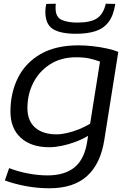

<svg xmlns="http://www.w3.org/2000/svg" viewBox="-20 -789 701 1029"><path d="M6 178 29 112Q75 130 129.5 140.5Q184 151 235 151Q328 151 381 106.5Q434 62 448 -34L452 -61Q422 -43 385 -29Q348 -15 311 -7.5Q274 0 244 0Q147 0 91.5 -50.5Q36 -101 36 -191Q36 -291 76 -371.5Q116 -452 197 -499Q278 -546 401 -546Q437 -546 477 -541.5Q517 -537 553.5 -529Q590 -521 614 -511L539 -39Q519 89 446.5 154.5Q374 220 245 220Q181 220 119 208.5Q57 197 6 178ZM516 -459Q493 -467 463.5 -474.5Q434 -482 388 -482Q307 -482 248.5 -444.5Q190 -407 158.5 -345.5Q127 -284 127 -210Q127 -141 168.5 -105Q210 -69 283 -69Q309 -69 341 -76.5Q373 -84 405 -97Q437 -110 463 -126ZM387 -608Q304 -608 263.5 -633.5Q223 -659 223 -726Q223 -747 228 -768L279 -769Q278 -761 278 -754.5Q278 -748 278 -742Q279 -696 311.5 -682Q344 -668 395 -668Q465 -668 499.5 -690.5Q534 -713 547 -769L598 -768Q588 -705 561.5 -670.5Q535 -636 491.5 -622Q448 -608 387 -608Z"/></svg>

Font: Georama Extended
Style: Italic
Weight: 400
Width: 7
Italic angle: -9°
Designer: Jean-Baptiste Levee
Foundry: Production Type
Version: Version 1.000